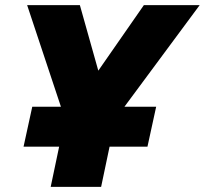

<svg xmlns="http://www.w3.org/2000/svg" viewBox="-20 -730 800 750"><path d="M72 -157 106 -313H218L86 -710H292L364 -454L542 -710H760L466 -313H590L556 -157H408L375 0H178L211 -157Z"/></svg>

Font: Geist Black
Style: Italic
Weight: 900
Italic angle: -12°
Designer: Basement.studio, Andrés Briganti, Mateo Zaragoza
Foundry: Basement.studio, Vercel, Andrés Briganti, Guido Ferreyra, Mateo Zaragoza
Version: Version 1.500; ttfautohint (v1.8.4.7-5d5b)